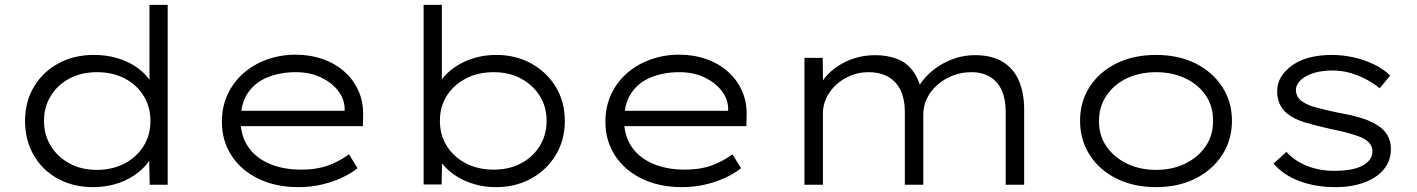

<svg xmlns="http://www.w3.org/2000/svg" viewBox="-20 -760 5832 790"><path d="M364 10Q281 10 217.5 -25Q154 -60 118.5 -122Q83 -184 83 -262Q83 -342 120 -403.5Q157 -465 221 -499.5Q285 -534 366 -534Q416 -534 458.5 -522Q501 -510 534.5 -488.5Q568 -467 589.5 -439Q611 -411 619 -380L595 -387V-740H670V0H596L593 -139L614 -144Q607 -113 584.5 -85.5Q562 -58 528.5 -36Q495 -14 452.5 -2Q410 10 364 10ZM378 -61Q442 -61 492 -87Q542 -113 570.5 -158.5Q599 -204 599 -263Q599 -320 571 -365.5Q543 -411 493.5 -437Q444 -463 378 -463Q315 -463 266 -437Q217 -411 189 -365.5Q161 -320 161 -263Q161 -205 189 -159.5Q217 -114 266 -87.5Q315 -61 378 -61Z M1207 10Q1115 10 1043.5 -24.5Q972 -59 932.5 -120Q893 -181 893 -259Q893 -321 916.5 -371.5Q940 -422 981.5 -458.5Q1023 -495 1078.5 -515Q1134 -535 1197 -535Q1257 -535 1309 -516.5Q1361 -498 1398.5 -464Q1436 -430 1456 -384Q1476 -338 1474 -282L1473 -241H956L945 -304H1416L1398 -293V-317Q1396 -355 1370 -388Q1344 -421 1299.5 -442Q1255 -463 1197 -463Q1133 -463 1081 -442Q1029 -421 999.5 -377Q970 -333 970 -264Q970 -203 1000 -157.5Q1030 -112 1087 -87Q1144 -62 1220 -62Q1281 -62 1327 -78Q1373 -94 1416 -125L1451 -68Q1424 -46 1386 -28.5Q1348 -11 1303 -0.5Q1258 10 1207 10Z M2020 10Q1974 10 1932.5 -2Q1891 -14 1858 -35Q1825 -56 1802.5 -83Q1780 -110 1770 -140L1800 -135L1797 -1H1723V-740H1798V-396L1775 -388Q1784 -418 1806.5 -444Q1829 -470 1862 -490.5Q1895 -511 1935.5 -522.5Q1976 -534 2022 -534Q2102 -534 2165.5 -499Q2229 -464 2266.5 -403Q2304 -342 2304 -262Q2304 -184 2267 -122.5Q2230 -61 2166 -25.5Q2102 10 2020 10ZM2011 -62Q2075 -62 2124 -88Q2173 -114 2201 -159.5Q2229 -205 2229 -263Q2229 -321 2200.5 -366Q2172 -411 2123.5 -437Q2075 -463 2012 -463Q1946 -463 1896 -436.5Q1846 -410 1818 -365.5Q1790 -321 1790 -263Q1790 -204 1818.5 -159Q1847 -114 1897 -88Q1947 -62 2011 -62Z M2785 10Q2693 10 2621.5 -24.5Q2550 -59 2510.5 -120Q2471 -181 2471 -259Q2471 -321 2494.5 -371.5Q2518 -422 2559.5 -458.5Q2601 -495 2656.5 -515Q2712 -535 2775 -535Q2835 -535 2887 -516.5Q2939 -498 2976.5 -464Q3014 -430 3034 -384Q3054 -338 3052 -282L3051 -241H2534L2523 -304H2994L2976 -293V-317Q2974 -355 2948 -388Q2922 -421 2877.5 -442Q2833 -463 2775 -463Q2711 -463 2659 -442Q2607 -421 2577.5 -377Q2548 -333 2548 -264Q2548 -203 2578 -157.5Q2608 -112 2665 -87Q2722 -62 2798 -62Q2859 -62 2905 -78Q2951 -94 2994 -125L3029 -68Q3002 -46 2964 -28.5Q2926 -11 2881 -0.5Q2836 10 2785 10Z M3290 0V-522H3365L3367 -383L3345 -386Q3353 -414 3374.5 -440.5Q3396 -467 3427.5 -488Q3459 -509 3498 -521Q3537 -533 3582 -533Q3631 -533 3671.5 -517.5Q3712 -502 3738 -465.5Q3764 -429 3776 -370L3752 -382L3756 -397Q3768 -420 3790 -444Q3812 -468 3842.5 -488Q3873 -508 3911 -520.5Q3949 -533 3992 -533Q4061 -533 4106 -505.5Q4151 -478 4172.5 -427.5Q4194 -377 4194 -309V0H4118V-301Q4118 -351 4102 -387.5Q4086 -424 4054 -443.5Q4022 -463 3977 -463Q3935 -463 3899 -448.5Q3863 -434 3836 -410Q3809 -386 3794 -355Q3779 -324 3779 -289V0H3703V-302Q3703 -351 3686 -387.5Q3669 -424 3635.5 -443.5Q3602 -463 3552 -463Q3513 -463 3478 -448Q3443 -433 3418 -409Q3393 -385 3379.5 -355.5Q3366 -326 3366 -296V0Z M4737 10Q4645 10 4574.5 -25Q4504 -60 4464 -122Q4424 -184 4424 -263Q4424 -342 4464 -403.5Q4504 -465 4574.5 -499.5Q4645 -534 4737 -534Q4828 -534 4898 -499.5Q4968 -465 5008.5 -403.5Q5049 -342 5049 -263Q5049 -184 5008.5 -122Q4968 -60 4898 -25Q4828 10 4737 10ZM4737 -61Q4804 -61 4857 -87Q4910 -113 4941 -158.5Q4972 -204 4971 -263Q4972 -322 4941.5 -367Q4911 -412 4857.5 -437.5Q4804 -463 4737 -463Q4669 -463 4616 -437.5Q4563 -412 4532.5 -366.5Q4502 -321 4502 -263Q4501 -204 4532 -158.5Q4563 -113 4616.5 -87Q4670 -61 4737 -61Z M5475 10Q5393 10 5326.5 -15Q5260 -40 5220 -87L5273 -135Q5308 -97 5359 -77Q5410 -57 5471 -57Q5501 -57 5529 -61Q5557 -65 5579 -75Q5601 -85 5614 -100.5Q5627 -116 5627 -138Q5627 -173 5583 -194Q5561 -203 5529.5 -212Q5498 -221 5456 -229Q5394 -243 5349 -256.5Q5304 -270 5277 -292Q5256 -309 5245.5 -332Q5235 -355 5235 -384Q5235 -418 5252 -445Q5269 -472 5299.5 -493Q5330 -514 5371 -524Q5412 -534 5460 -534Q5503 -534 5547.5 -524.5Q5592 -515 5632.5 -495.5Q5673 -476 5700 -449L5657 -397Q5632 -417 5600.5 -434Q5569 -451 5533.5 -460.5Q5498 -470 5463 -470Q5434 -470 5407.5 -465Q5381 -460 5359 -449Q5337 -438 5324.5 -422.5Q5312 -407 5312 -388Q5313 -373 5320 -361Q5327 -349 5342 -340Q5361 -327 5396 -317.5Q5431 -308 5478 -298Q5530 -289 5572.5 -277Q5615 -265 5642 -248Q5673 -230 5688 -205Q5703 -180 5703 -147Q5703 -99 5674 -63.5Q5645 -28 5593 -9Q5541 10 5475 10Z"/></svg>

Font: Lexend Giga Light
Style: Regular
Weight: 300
Version: Version 1.007